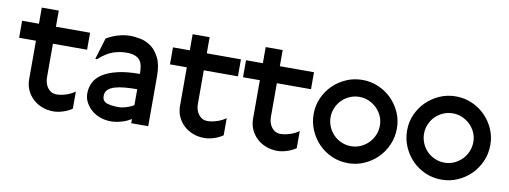

<svg xmlns="http://www.w3.org/2000/svg" viewBox="-52 -836 2952 1113"><g transform="rotate(10 1424.0 -279.5)"><path d="M421 -375H220V-178Q220 -139 240 -114Q260 -89 290 -89Q316 -89 346 -98.5Q376 -108 399 -125V-24Q376 -8 346 1.5Q316 11 290 11Q254 11 223 -1Q192 -13 169 -34.5Q146 -56 133 -85Q120 -114 120 -148V-375H21V-475H120V-570H220V-475H421Z M747 -106V-200Q709 -200 675 -197Q641 -194 616 -186.5Q591 -179 576.5 -165Q562 -151 562 -129Q562 -97 589.5 -88Q617 -79 656 -79Q678 -79 702.5 -86.5Q727 -94 747 -106ZM847 0H747V-25Q721 -8 688.5 1Q656 10 629 10Q595 10 565.5 -0.5Q536 -11 514 -30Q492 -49 479 -73.5Q466 -98 466 -127Q466 -160 480.5 -190Q495 -220 528.5 -242Q562 -264 615.5 -277Q669 -290 747 -290Q747 -316 743 -336.5Q739 -357 728 -370.5Q717 -384 698 -391Q679 -398 650 -398Q607 -398 568 -383.5Q529 -369 487 -331H477L515 -457Q543 -475 581 -486.5Q619 -498 654 -498Q680 -498 713.5 -491.5Q747 -485 776.5 -464Q806 -443 826.5 -402.5Q847 -362 847 -295Z M1309 -375H1108V-178Q1108 -139 1128 -114Q1148 -89 1178 -89Q1204 -89 1234 -98.5Q1264 -108 1287 -125V-24Q1264 -8 1234 1.5Q1204 11 1178 11Q1142 11 1111 -1Q1080 -13 1057 -34.5Q1034 -56 1021 -85Q1008 -114 1008 -148V-375H909V-475H1008V-570H1108V-475H1309Z M1739 -375H1538V-178Q1538 -139 1558 -114Q1578 -89 1608 -89Q1634 -89 1664 -98.5Q1694 -108 1717 -125V-24Q1694 -8 1664 1.5Q1634 11 1608 11Q1572 11 1541 -1Q1510 -13 1487 -34.5Q1464 -56 1451 -85Q1438 -114 1438 -148V-375H1339V-475H1438V-570H1538V-475H1739Z M2169 -237Q2169 -266 2157.5 -292Q2146 -318 2126 -337.5Q2106 -357 2080 -368.5Q2054 -380 2024 -380Q1994 -380 1967.5 -368.5Q1941 -357 1921.5 -337.5Q1902 -318 1890.5 -291.5Q1879 -265 1879 -236Q1879 -206 1890.5 -179Q1902 -152 1921.5 -132.5Q1941 -113 1967.5 -101.5Q1994 -90 2024 -90Q2054 -90 2080 -101.5Q2106 -113 2126 -133Q2146 -153 2157.5 -180Q2169 -207 2169 -237ZM2269 -237Q2269 -186 2249.5 -141Q2230 -96 2196.5 -62.5Q2163 -29 2118.5 -9.5Q2074 10 2024 10Q1973 10 1928.5 -9.5Q1884 -29 1851 -62.5Q1818 -96 1798.5 -141Q1779 -186 1779 -237Q1779 -287 1798.5 -331Q1818 -375 1851.5 -408Q1885 -441 1929.5 -460.5Q1974 -480 2025 -480Q2075 -480 2119.5 -460.5Q2164 -441 2197 -408Q2230 -375 2249.5 -331Q2269 -287 2269 -237Z M2719 -237Q2719 -266 2707.5 -292Q2696 -318 2676 -337.5Q2656 -357 2630 -368.5Q2604 -380 2574 -380Q2544 -380 2517.5 -368.5Q2491 -357 2471.5 -337.5Q2452 -318 2440.5 -291.5Q2429 -265 2429 -236Q2429 -206 2440.5 -179Q2452 -152 2471.5 -132.5Q2491 -113 2517.5 -101.5Q2544 -90 2574 -90Q2604 -90 2630 -101.5Q2656 -113 2676 -133Q2696 -153 2707.5 -180Q2719 -207 2719 -237ZM2819 -237Q2819 -186 2799.5 -141Q2780 -96 2746.5 -62.5Q2713 -29 2668.5 -9.5Q2624 10 2574 10Q2523 10 2478.5 -9.5Q2434 -29 2401 -62.5Q2368 -96 2348.5 -141Q2329 -186 2329 -237Q2329 -287 2348.5 -331Q2368 -375 2401.5 -408Q2435 -441 2479.5 -460.5Q2524 -480 2575 -480Q2625 -480 2669.5 -460.5Q2714 -441 2747 -408Q2780 -375 2799.5 -331Q2819 -287 2819 -237Z"/></g></svg>

Font: Railway
Style: Regular
Weight: 400
Version: 1.000